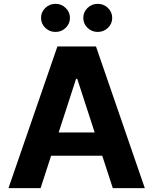

<svg xmlns="http://www.w3.org/2000/svg" viewBox="-20 -966 787 986"><path d="M188.5 0H23.6L274.8 -727.5H472.9L723.6 0H559.2L376.6 -561.3H370.7ZM178.7 -285.9H567.8V-166.2H178.7ZM481.9 -802Q451.2 -802 429.4 -823.1Q407.7 -844.3 407.7 -874.1Q407.7 -904 429.5 -925.1Q451.2 -946.3 482 -946.3Q512.7 -946.3 534.4 -925.1Q556.2 -904 556.2 -874.1Q556.2 -844.2 534.4 -823.1Q512.6 -802 481.9 -802ZM264.9 -802Q234.2 -802 212.5 -823.1Q190.7 -844.3 190.7 -874.1Q190.7 -904 212.5 -925.1Q234.3 -946.3 265 -946.3Q295.7 -946.3 317.4 -925.1Q339.2 -904 339.2 -874.1Q339.2 -844.2 317.4 -823.1Q295.6 -802 264.9 -802Z"/></svg>

Font: GitLab Sans
Style: Regular
Weight: 400
Designer: Rasmus Andersson
Foundry: Modifications by GitLab B.V., manufactured by rsms
Version: Version 4.000;git-c8fb6b7